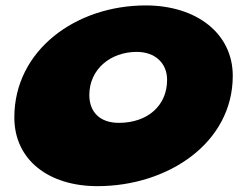

<svg xmlns="http://www.w3.org/2000/svg" viewBox="-20 -616 872 690"><path d="M330 53C584 53 816.5 -102.5 816.5 -343.5C816.5 -496 686 -596.5 503.5 -596.5C253 -596.5 31.5 -436 31.5 -194C31.5 -40 156.5 53 330 53ZM407 -174.5C337.5 -174.5 301 -215 301 -274.5C301 -367.5 377.5 -429.5 471.5 -429.5C537 -429.5 580.5 -389.5 580.5 -329C580.5 -236 510 -174.5 407 -174.5Z"/></svg>

Font: Gluten
Style: Bold Italic
Weight: 700
Italic angle: -13°
Designer: Tyler Finck
Foundry: Etcetera Type Company
Version: Version 0.920